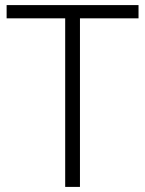

<svg xmlns="http://www.w3.org/2000/svg" viewBox="-20 -734 571 754"><path d="M294 0H236V-662H6V-714H524V-662H294Z"/></svg>

Font: RS Noto Sans Light
Style: Regular
Weight: 300
Designer: Monotype Design Team
Foundry: Monotype Imaging Inc.
Version: Version 3.10